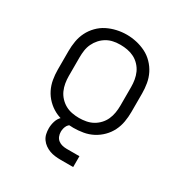

<svg xmlns="http://www.w3.org/2000/svg" viewBox="-168 -670 936 981"><g transform="rotate(30 300.0 -179.5)"><path d="M300 8Q271 8 242 3Q213 -2 187 -15.5Q161 -29 140 -50Q119 -71 106 -97Q93 -123 88 -152Q83 -181 83 -210V-320Q83 -349 88 -378Q93 -407 106 -433Q119 -459 140 -480.5Q161 -502 187 -515Q213 -528 242 -534.5Q271 -541 300 -541Q329 -541 358 -534.5Q387 -528 413 -515Q439 -502 460 -480.5Q481 -459 494 -433Q507 -407 512 -378Q517 -349 517 -320V-210Q517 -181 512 -152Q507 -123 494 -97Q481 -71 460 -50Q439 -29 413 -15.5Q387 -2 358 3Q329 8 300 8ZM300 -50Q321 -50 342 -54Q363 -58 381 -68Q399 -78 413.5 -93.5Q428 -109 436.5 -128Q445 -147 448.5 -168Q452 -189 452 -210V-320Q452 -341 448.5 -362Q445 -383 436.5 -402Q428 -421 413 -437Q398 -453 379.5 -462.5Q361 -472 340 -476Q319 -480 298 -480Q277 -480 256.5 -476Q236 -472 218 -461.5Q200 -451 186 -435.5Q172 -420 163 -401Q154 -382 151 -361.5Q148 -341 148 -320V-210Q148 -189 151.5 -168Q155 -147 163.5 -128Q172 -109 186.5 -93.5Q201 -78 219 -68Q237 -58 258 -54Q279 -50 300 -50ZM325 182Q309 182 292.5 180Q276 178 261 172.5Q246 167 232.5 157.5Q219 148 209.5 134.5Q200 121 196.5 105Q193 89 193 73Q193 52 199.5 31Q206 10 221.5 -5Q237 -20 258 -26.5Q279 -33 300 -33V0Q290 0 280.5 4.5Q271 9 265.5 18Q260 27 257.5 37Q255 47 255 57Q255 71 260 83.5Q265 96 275.5 104Q286 112 299 115Q312 118 325 118H400V182Z"/></g></svg>

Font: Iosevka Curly Light Extended
Style: Regular
Weight: 300
Width: 7
Monospace: yes
Designer: Belleve Invis
Foundry: Belleve Invis
Version: Version 11.1.0; ttfautohint (v1.8.3)